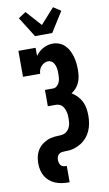

<svg xmlns="http://www.w3.org/2000/svg" viewBox="-124 -1046 748 1319"><g transform="rotate(-10 250.0 -387.0)"><path d="M190 -815 102 -955 154 -989 250 -882 346 -989 398 -955 310 -815ZM241 215Q218 215 195 211.5Q172 208 150.5 199Q129 190 111 175Q93 160 81.5 140Q70 120 65 97Q60 74 60 51Q60 35 62 20Q64 5 68.5 -9.5Q73 -24 80.5 -37Q88 -50 98.5 -61.5Q109 -73 121.5 -81.5Q134 -90 147.5 -96.5Q161 -103 176 -106.5Q191 -110 206 -111.5Q221 -113 236.5 -113Q252 -113 266.5 -117.5Q281 -122 292 -133Q303 -144 309 -158Q315 -172 317 -187Q319 -202 319 -217Q319 -229 318 -241Q317 -253 314 -264.5Q311 -276 306 -287Q301 -298 293 -307Q285 -316 273.5 -320.5Q262 -325 250 -325H193V-439H250Q265 -439 276.5 -449.5Q288 -460 294 -473.5Q300 -487 301.5 -502Q303 -517 303 -532Q303 -542 302.5 -552.5Q302 -563 300 -573Q298 -583 294 -593Q290 -603 284 -611Q278 -619 268.5 -624Q259 -629 249 -629Q235 -629 222 -622.5Q209 -616 199.5 -605.5Q190 -595 185 -581.5Q180 -568 180 -554H60V-735H180V-678Q190 -693 203.5 -705Q217 -717 232.5 -725.5Q248 -734 265.5 -738.5Q283 -743 301 -743Q324 -743 346 -734.5Q368 -726 384.5 -709.5Q401 -693 411.5 -672Q422 -651 428.5 -629Q435 -607 437.5 -584Q440 -561 440 -538Q440 -515 437 -493Q434 -471 425.5 -450.5Q417 -430 402.5 -413Q388 -396 369 -384Q391 -371 408.5 -352.5Q426 -334 437 -311.5Q448 -289 452 -264Q456 -239 456 -214Q456 -187 451.5 -160.5Q447 -134 436.5 -109.5Q426 -85 408.5 -64.5Q391 -44 368.5 -30Q346 -16 320.5 -8Q295 0 268 0H258Q246 0 234.5 1.5Q223 3 214 10Q205 17 201 28Q197 39 197 50Q197 60 199.5 69.5Q202 79 207.5 86.5Q213 94 222.5 97.5Q232 101 241 101H250V215Z"/></g></svg>

Font: Iosevka Curly Slab Heavy
Style: Regular
Weight: 900
Monospace: yes
Designer: Belleve Invis
Foundry: Belleve Invis
Version: Version 22.1.2; ttfautohint (v1.8.4)